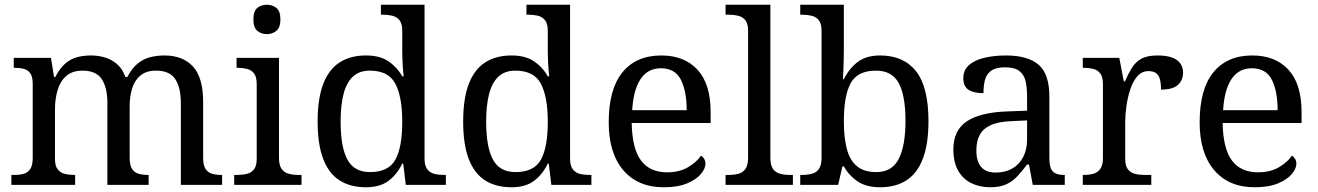

<svg xmlns="http://www.w3.org/2000/svg" viewBox="-20 -780 5561 810"><path d="M28 0V-42H41Q64 -42 81 -47Q98 -52 108 -67.5Q118 -83 118 -114V-426Q118 -456 108 -470.5Q98 -485 80.5 -489.5Q63 -494 41 -494H38V-536H195L208 -455H213Q233 -493 256 -512.5Q279 -532 306 -539Q333 -546 364 -546Q396 -546 424.5 -537Q453 -528 475 -508.5Q497 -489 509 -455H517Q537 -493 561.5 -512.5Q586 -532 614.5 -539Q643 -546 674 -546Q751 -546 794 -499.5Q837 -453 837 -350V-114Q837 -83 847 -67.5Q857 -52 874.5 -47Q892 -42 914 -42H917V0H743V-345Q743 -410 719.5 -446Q696 -482 638 -482Q597 -482 572.5 -461.5Q548 -441 537.5 -407Q527 -373 527 -333V-114Q527 -83 537 -67.5Q547 -52 564.5 -47Q582 -42 604 -42H607V0H433V-345Q433 -410 409.5 -446Q386 -482 328 -482Q285 -482 259.5 -459.5Q234 -437 223 -400Q212 -363 212 -320V-109Q212 -80 223.5 -65.5Q235 -51 253.5 -46.5Q272 -42 294 -42H297V0Z M968 0V-42H981Q1003 -42 1021.5 -46.5Q1040 -51 1051.5 -65.5Q1063 -80 1063 -109V-426Q1063 -456 1051.5 -470.5Q1040 -485 1021.5 -489.5Q1003 -494 981 -494H978V-536H1157V-114Q1157 -83 1168 -67.5Q1179 -52 1198 -47Q1217 -42 1239 -42H1252V0ZM1106 -636Q1082 -636 1065.5 -650Q1049 -664 1049 -698Q1049 -733 1065.5 -746.5Q1082 -760 1106 -760Q1129 -760 1146 -746.5Q1163 -733 1163 -698Q1163 -664 1146 -650Q1129 -636 1106 -636Z M1524 10Q1458 10 1412.5 -19Q1367 -48 1343.5 -109.5Q1320 -171 1320 -267Q1320 -364 1343.5 -425.5Q1367 -487 1412.5 -516.5Q1458 -546 1524 -546Q1582 -546 1618.5 -521.5Q1655 -497 1677 -458H1683Q1680 -483 1678.5 -513.5Q1677 -544 1677 -568V-650Q1677 -680 1665.5 -694.5Q1654 -709 1635.5 -713.5Q1617 -718 1595 -718H1587V-760H1771V-110Q1771 -81 1782.5 -66Q1794 -51 1812.5 -46.5Q1831 -42 1853 -42H1861V0H1692L1681 -90H1677Q1655 -44 1619 -17Q1583 10 1524 10ZM1541 -54Q1619 -54 1648 -106.5Q1677 -159 1677 -267Q1677 -371 1648 -426.5Q1619 -482 1540 -482Q1496 -482 1469 -457Q1442 -432 1429.5 -384Q1417 -336 1417 -266Q1417 -160 1445.5 -107Q1474 -54 1541 -54Z M2138 10Q2072 10 2026.5 -19Q1981 -48 1957.5 -109.5Q1934 -171 1934 -267Q1934 -364 1957.5 -425.5Q1981 -487 2026.5 -516.5Q2072 -546 2138 -546Q2196 -546 2232.5 -521.5Q2269 -497 2291 -458H2297Q2294 -483 2292.5 -513.5Q2291 -544 2291 -568V-650Q2291 -680 2279.5 -694.5Q2268 -709 2249.5 -713.5Q2231 -718 2209 -718H2201V-760H2385V-110Q2385 -81 2396.5 -66Q2408 -51 2426.5 -46.5Q2445 -42 2467 -42H2475V0H2306L2295 -90H2291Q2269 -44 2233 -17Q2197 10 2138 10ZM2155 -54Q2233 -54 2262 -106.5Q2291 -159 2291 -267Q2291 -371 2262 -426.5Q2233 -482 2154 -482Q2110 -482 2083 -457Q2056 -432 2043.5 -384Q2031 -336 2031 -266Q2031 -160 2059.5 -107Q2088 -54 2155 -54Z M2780 10Q2671 10 2609.5 -62Q2548 -134 2548 -264Q2548 -404 2606 -475Q2664 -546 2770 -546Q2867 -546 2922.5 -486Q2978 -426 2978 -307V-261H2645Q2647 -152 2684.5 -102.5Q2722 -53 2794 -53Q2846 -53 2882.5 -74.5Q2919 -96 2937 -123Q2944 -120 2950 -111Q2956 -102 2956 -89Q2956 -69 2937 -46Q2918 -23 2879 -6.5Q2840 10 2780 10ZM2877 -315Q2877 -395 2852.5 -443.5Q2828 -492 2768 -492Q2713 -492 2682.5 -446.5Q2652 -401 2647 -315Z M3041 0V-42H3054Q3077 -42 3095.5 -47Q3114 -52 3125 -67.5Q3136 -83 3136 -114V-650Q3136 -680 3124.5 -694.5Q3113 -709 3094.5 -713.5Q3076 -718 3054 -718H3041V-760H3230V-114Q3230 -83 3241 -67.5Q3252 -52 3271 -47Q3290 -42 3312 -42H3325V0Z M3693 10Q3635 10 3598.5 -14.5Q3562 -39 3540 -78H3534L3516 0H3356V-42H3364Q3387 -42 3405.5 -47Q3424 -52 3435 -67.5Q3446 -83 3446 -114V-650Q3446 -680 3434.5 -694.5Q3423 -709 3404.5 -713.5Q3386 -718 3364 -718H3356V-760H3540V-576Q3540 -559 3539.5 -532.5Q3539 -506 3538 -481.5Q3537 -457 3536 -446H3540Q3563 -492 3599 -519Q3635 -546 3693 -546Q3792 -546 3844.5 -479.5Q3897 -413 3897 -269Q3897 -173 3873.5 -111Q3850 -49 3804.5 -19.5Q3759 10 3693 10ZM3677 -54Q3743 -54 3771.5 -109.5Q3800 -165 3800 -270Q3800 -377 3771.5 -429.5Q3743 -482 3676 -482Q3598 -482 3569 -429.5Q3540 -377 3540 -269Q3540 -200 3552.5 -152Q3565 -104 3595 -79Q3625 -54 3677 -54Z M4157 10Q4113 10 4077.5 -7.5Q4042 -25 4022 -60.5Q4002 -96 4002 -150Q4002 -230 4058.5 -268Q4115 -306 4230 -310L4313 -313V-373Q4313 -409 4307 -436.5Q4301 -464 4281 -480Q4261 -496 4220 -496Q4182 -496 4162 -482Q4142 -468 4135.5 -443.5Q4129 -419 4129 -387Q4087 -387 4065.5 -401.5Q4044 -416 4044 -450Q4044 -485 4068.5 -506Q4093 -527 4134 -536.5Q4175 -546 4224 -546Q4316 -546 4361.5 -507Q4407 -468 4407 -373V-114Q4407 -86 4413 -70.5Q4419 -55 4433 -48.5Q4447 -42 4469 -42H4472V0H4337L4321 -86H4313Q4292 -58 4272 -36.5Q4252 -15 4225.5 -2.5Q4199 10 4157 10ZM4180 -52Q4221 -52 4250.5 -69Q4280 -86 4296.5 -117.5Q4313 -149 4313 -191V-272L4249 -269Q4192 -267 4159.5 -252Q4127 -237 4113 -210.5Q4099 -184 4099 -145Q4099 -114 4108 -93.5Q4117 -73 4135 -62.5Q4153 -52 4180 -52Z M4548 0V-42H4551Q4574 -42 4592.5 -47Q4611 -52 4622 -67.5Q4633 -83 4633 -114V-426Q4633 -456 4621.5 -470.5Q4610 -485 4591.5 -489.5Q4573 -494 4551 -494H4548V-536H4702L4721 -437H4726Q4739 -467 4754 -492Q4769 -517 4794 -531.5Q4819 -546 4863 -546Q4918 -546 4944.5 -527Q4971 -508 4971 -473Q4971 -442 4949.5 -422Q4928 -402 4878 -402Q4878 -430 4873 -447Q4868 -464 4856.5 -472Q4845 -480 4825 -480Q4797 -480 4778 -458Q4759 -436 4748 -402Q4737 -368 4732 -331.5Q4727 -295 4727 -266V-109Q4727 -80 4738.5 -65.5Q4750 -51 4768.5 -46.5Q4787 -42 4809 -42H4837V0Z M5273 10Q5164 10 5102.5 -62Q5041 -134 5041 -264Q5041 -404 5099 -475Q5157 -546 5263 -546Q5360 -546 5415.5 -486Q5471 -426 5471 -307V-261H5138Q5140 -152 5177.5 -102.5Q5215 -53 5287 -53Q5339 -53 5375.5 -74.5Q5412 -96 5430 -123Q5437 -120 5443 -111Q5449 -102 5449 -89Q5449 -69 5430 -46Q5411 -23 5372 -6.5Q5333 10 5273 10ZM5370 -315Q5370 -395 5345.5 -443.5Q5321 -492 5261 -492Q5206 -492 5175.5 -446.5Q5145 -401 5140 -315Z"/></svg>

Font: Noto Serif Georgian
Style: Regular
Weight: 400
Designer: Monotype Design Team, Akaki Razmadze
Foundry: Google LLC
Version: Version 2.002